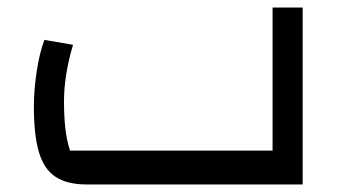

<svg xmlns="http://www.w3.org/2000/svg" viewBox="-20 -490 924 510"><path d="M210 0Q159 0 128 -20Q97 -40 83.5 -85.5Q70 -131 70 -206Q70 -251 77.5 -300.5Q85 -350 98 -384L174 -371Q162 -331 156 -293Q150 -255 150 -222Q150 -181 153.5 -149.5Q157 -118 166 -90H704V-470H784V0Z"/></svg>

Font: Changa
Style: Regular
Weight: 400
Designer: Eduardo Rodriguez Tunni
Foundry: Eduardo Rodriguez Tunni
Version: Version 3.003